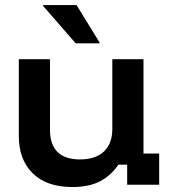

<svg xmlns="http://www.w3.org/2000/svg" viewBox="-20 -736 682 765"><path d="M268.3 9.2Q165.8 9.2 110.4 -45.4Q55 -100 55 -193.3V-500H179.2V-218.3Q179.2 -160 209.2 -130.4Q239.2 -100.8 298.3 -100.8Q360.8 -100.8 394.2 -132.5Q427.5 -164.2 427.5 -221.7V-500H551.7V-124.2H614.2V0H486.7V-80H451.7Q422.5 -36.7 378.8 -13.8Q335 9.2 268.3 9.2ZM281.7 -563.3 151.7 -712.5V-715.8H285L376.7 -566.7V-563.3Z"/></svg>

Font: Funnel Display SemiBold
Style: Regular
Weight: 600
Designer: NORD ID, Kristian Moeller
Foundry: Dicotype
Version: Version 1.000